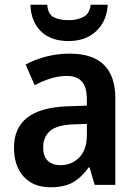

<svg xmlns="http://www.w3.org/2000/svg" viewBox="-20 -779 576 809"><path d="M274 -553Q466 -553 466 -364V0H379L357 -74H354Q323 -31 287 -10.5Q251 10 192 10Q121 10 80 -34.5Q39 -79 39 -157Q39 -323 263 -331L346 -334V-361Q346 -413 324.5 -436Q303 -459 262 -459Q228 -459 194 -448.5Q160 -438 126 -420L88 -507Q126 -528 174 -540.5Q222 -553 274 -553ZM289 -255Q219 -252 190.5 -227Q162 -202 162 -158Q162 -119 182 -101Q202 -83 234 -83Q282 -83 314 -115.5Q346 -148 346 -209V-257ZM434 -759Q430 -690 385.5 -648Q341 -606 269 -606Q195 -606 153 -646.5Q111 -687 108 -759H179Q182 -719 206.5 -706.5Q231 -694 270 -694Q304 -694 331 -707.5Q358 -721 362 -759Z"/></svg>

Font: Noto Sans Arabic UI SmCn SmBd
Style: Regular
Weight: 600
Width: 4
Designer: Monotype Design Team, Nadine Chahine and Nizar Qandah
Foundry: Monotype Imaging Inc.
Version: Version 2.010; ttfautohint (v1.8.4.7-5d5b)